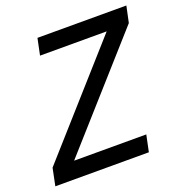

<svg xmlns="http://www.w3.org/2000/svg" viewBox="-133 -783 843 891"><g transform="rotate(-20 288.5 -338.0)"><path d="M-9.8 0 7.8 -85.9 460 -594.2H130.9L147.9 -675.8H586.9L569.8 -595.2L112.8 -82H469.2L452.1 0Z"/></g></svg>

Font: Clear Sans
Style: Italic
Weight: 400
Italic angle: -12°
Foundry: Intel Corporation
Version: Version 1.00